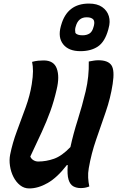

<svg xmlns="http://www.w3.org/2000/svg" viewBox="-20 -1046 657 1077"><path d="M144 11Q115 11 92.5 -7Q70 -25 55.5 -53.5Q41 -82 36 -115.5Q31 -149 37 -179Q50 -244 75 -311Q100 -378 124 -444Q148 -510 158 -573Q165 -617 165 -646.5Q165 -676 160 -699Q179 -704 194 -705.5Q209 -707 225 -707Q282 -707 298.5 -661.5Q315 -616 298 -545Q283 -479 262.5 -422.5Q242 -366 214.5 -306Q187 -246 150 -168Q155 -155 167.5 -147.5Q180 -140 194 -140Q239 -140 283 -155.5Q327 -171 375 -221Q391 -295 416 -373.5Q441 -452 460.5 -534Q480 -616 478 -701Q495 -704 506.5 -706Q518 -708 532 -708Q586 -708 605 -680Q624 -652 612 -575Q600 -496 573 -418Q546 -340 519 -262Q492 -184 478 -103Q473 -75 474.5 -49Q476 -23 481 0Q468 5 456.5 7Q445 9 433 9Q409 9 391 -1Q373 -11 364.5 -38.5Q356 -66 360 -120H355Q301 -50 247.5 -19.5Q194 11 144 11ZM479 -1026Q525 -1026 553 -1006.5Q581 -987 590.5 -955.5Q600 -924 589 -887L587 -879Q568 -811 529 -785Q490 -759 431 -759Q365 -759 334.5 -797.5Q304 -836 321 -898L323 -905Q357 -1026 479 -1026ZM466 -949Q419 -949 405 -898L403 -891Q401 -883 401.5 -875.5Q402 -868 403 -861Q413 -848 443 -848Q466 -848 482 -858Q498 -868 505 -896L507 -903Q512 -925 504 -936Q499 -942 490 -945.5Q481 -949 466 -949Z"/></svg>

Font: Recursive Mn Csl St
Style: Bold Italic
Weight: 700
Italic angle: -15°
Monospace: yes
Version: Version 1.079;hotconv 1.0.112;makeotfexe 2.5.65598; ttfautoh